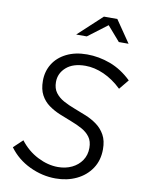

<svg xmlns="http://www.w3.org/2000/svg" viewBox="-101 -1007 809 1086"><g transform="rotate(10 303.5 -463.5)"><path d="M295 11Q218 11 145.5 -23.5Q73 -58 27 -121L79 -170Q121 -115 180 -85Q239 -55 297 -55Q341 -55 376.5 -72Q412 -89 433 -120Q454 -151 454 -192Q454 -230 436.5 -254Q419 -278 390 -294Q361 -310 326.5 -323Q292 -336 257 -350.5Q222 -365 193 -386Q164 -407 146.5 -439.5Q129 -472 129 -521Q129 -575 155.5 -618Q182 -661 232 -686Q282 -711 350 -711Q418 -711 484 -686.5Q550 -662 607 -607L561 -551Q512 -598 458 -622Q404 -646 352 -646Q281 -646 242 -611.5Q203 -577 203 -527Q203 -490 221 -466Q239 -442 268 -426Q297 -410 332 -397Q367 -384 402 -369.5Q437 -355 466 -333.5Q495 -312 513 -279.5Q531 -247 531 -198Q531 -134 499.5 -87Q468 -40 414.5 -14.5Q361 11 295 11ZM269 -811 406 -938H483L570 -811H514L441 -895L330 -811Z"/></g></svg>

Font: Red Hat Mono
Style: Italic
Weight: 400
Italic angle: -12°
Monospace: yes
Designer: Pentagram, MCKL
Foundry: MCKL
Version: Version 1.030